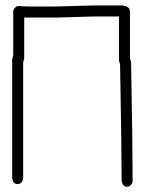

<svg xmlns="http://www.w3.org/2000/svg" viewBox="-20 -708 540 716"><path d="M322.3 -687.5H437.5Q464.8 -684.1 464.8 -664.1V-490.2L468.8 -476.6Q474.6 -164.6 474.6 -29.3Q468.3 -11.7 453.1 -11.7Q437.5 -11.7 433.6 -33.2Q433.6 -158.2 427.7 -470.7Q423.8 -477.1 423.8 -482.4V-646.5H326.2Q312.5 -646.5 195.3 -642.6H70.3V-490.2Q66.4 -476.6 66.4 -474.6V-43Q63 -21.5 44.9 -21.5Q29.3 -21.5 25.4 -43V-486.3Q25.4 -488.3 29.3 -502V-664.1Q29.3 -677.2 44.9 -685.5Q81.1 -683.6 97.7 -683.6H181.6Q309.6 -687.5 322.3 -687.5Z"/></svg>

Font: CEF Fonts CJK Mono
Style: Regular
Weight: 400
Designer: PartyBoss (派对大魔王)
Version: Release 2.25